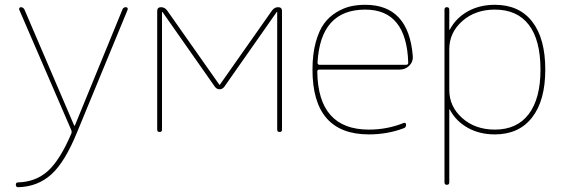

<svg xmlns="http://www.w3.org/2000/svg" viewBox="-20 -550 2343 800"><path d="M56 230Q46 230 46 220Q46 210 55 210Q129 208 179.5 162.5Q230 117 277 7Q280 0 277 -8L60 -510Q59 -514 61 -517Q63 -520 67 -520Q77 -520 82 -510L289 -27Q289 -26 291 -26Q292 -26 292 -27L490 -510Q493 -520 505 -520Q509 -520 511 -517Q513 -514 512 -510L302 -1Q251 125 194 176.5Q137 228 56 230Z M635 -10V-504Q635 -520 651 -520Q666 -520 676 -507L894 -197L895 -196L896 -197L1114 -507Q1124 -520 1139 -520Q1155 -520 1155 -504V-10Q1155 0 1145 0Q1135 0 1135 -10V-500V-501L1133 -500L915 -189Q907 -178 895 -178Q883 -178 875 -189L657 -500L655 -501V-500V-10Q655 0 645 0Q635 0 635 -10Z M1502 -510Q1315 -510 1303 -289Q1303 -280 1312 -280H1672Q1681 -280 1681 -289Q1674 -510 1502 -510ZM1517 10Q1282 10 1282 -260Q1282 -324 1295.5 -373.5Q1309 -423 1330.5 -452Q1352 -481 1382 -499Q1412 -517 1440.5 -523.5Q1469 -530 1502 -530Q1683 -530 1700 -316Q1702 -293 1685.5 -276.5Q1669 -260 1645 -260H1311Q1302 -260 1302 -252Q1305 -10 1517 -10Q1594 -10 1663 -38Q1667 -39 1669.5 -37Q1672 -35 1672 -31Q1672 -19 1663 -16Q1595 10 1517 10Z M1852 -345V-175Q1852 -106 1906 -58Q1960 -10 2042 -10Q2134 -10 2183 -74.5Q2232 -139 2232 -260Q2232 -383 2183.5 -446.5Q2135 -510 2042 -510Q1960 -510 1906 -462Q1852 -414 1852 -345ZM1832 210V-510Q1832 -520 1842 -520Q1852 -520 1852 -510V-427Q1852 -426 1853 -426Q1855 -426 1855 -428Q1880 -475 1929 -502.5Q1978 -530 2042 -530Q2143 -530 2197.5 -460Q2252 -390 2252 -260Q2252 -131 2197 -60.5Q2142 10 2042 10Q1978 10 1929 -17.5Q1880 -45 1855 -92Q1855 -94 1853 -94Q1852 -94 1852 -93V210Q1852 220 1842 220Q1832 220 1832 210Z"/></svg>

Font: Rounded Mplus 1c Thin
Style: Regular
Weight: 250
Version: Version 1.059.20150529